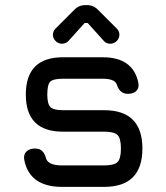

<svg xmlns="http://www.w3.org/2000/svg" viewBox="-20 -731 651 751"><path d="M222 -560Q208 -560 197.5 -570.5Q187 -581 187 -595Q187 -609 197 -619L270 -692Q288 -711 314 -711H320Q346 -711 364 -692L437 -619Q447 -609 447 -595Q447 -581 436.5 -570.5Q426 -560 412 -560Q396 -560 387 -570L323 -641H311L247 -570Q237 -560 222 -560ZM223 0Q96 0 75 -105Q71 -126 83 -138Q95 -150 116 -150Q135 -150 145 -140.5Q155 -131 161 -109Q171 -84 223 -84H387Q426 -84 439.5 -97Q453 -110 453 -150Q453 -190 439.5 -203Q426 -216 387 -216H226Q81 -216 81 -361Q81 -507 226 -507H382Q500 -507 521 -408Q525 -387 513.5 -375.5Q502 -364 480 -364Q447 -364 436 -403Q426 -423 382 -423H226Q188 -423 176.5 -411.5Q165 -400 165 -361Q165 -325 177 -312.5Q189 -300 226 -300H387Q537 -300 537 -150Q537 0 387 0Z"/></svg>

Font: Jura
Style: Bold
Weight: 700
Designer: Daniel Johnson, Alexei Vanyashin
Foundry: Daniel Johnson
Version: Version 5.103